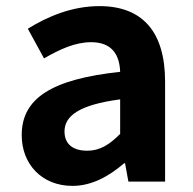

<svg xmlns="http://www.w3.org/2000/svg" viewBox="-20 -594 631 628"><path d="M217 14C281 14 337 -18 386 -60H389L400 0H520V-327C520 -489 447 -574 305 -574C217 -574 137 -541 71 -500L124 -403C176 -433 226 -456 278 -456C347 -456 371 -414 373 -359C148 -335 51 -272 51 -152C51 -57 117 14 217 14ZM265 -101C222 -101 191 -120 191 -164C191 -214 237 -251 373 -269V-156C338 -121 307 -101 265 -101Z"/></svg>

Font: Source Han Sans Old Style Bold
Style: Regular
Weight: 700
Designer: Ryoko NISHIZUKA (kana & ideographs); Paul D. Hunt (Latin, Greek & Cyrillic); Wenlong ZHANG (bopomofo); Sandoll Communica
Foundry: Adobe Systems Incorporated
Version: Version 1.004;PS 1.004;hotconv 1.0.81;makeotf.lib2.5.63406